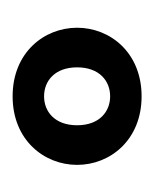

<svg xmlns="http://www.w3.org/2000/svg" viewBox="11 -808 252 315"><g transform="rotate(-90 137.5 -650.0)"><path d="M137.5 -544.2C209.2 -544.2 250 -595.8 250 -650C250 -704.2 209.2 -755.8 137.5 -755.8C65.8 -755.8 25 -704.2 25 -650C25 -595.8 65.8 -544.2 137.5 -544.2ZM137.5 -595.8C112.5 -595.8 90 -613.3 90 -650C90 -686.7 112.5 -704.2 137.5 -704.2C162.5 -704.2 185 -686.7 185 -650C185 -613.3 162.5 -595.8 137.5 -595.8Z"/></g></svg>

Font: Boon SemiBold
Style: Regular
Weight: 600
Designer: Sungsit Sawaiwan
Foundry: FontUni
Version: Version 2.0